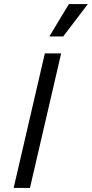

<svg xmlns="http://www.w3.org/2000/svg" viewBox="-20 -922 451 942"><path d="M318 -902H411L290 -743H222ZM280 -660 127 0H47L200 -660Z"/></svg>

Font: Elaine Sans
Style: Italic
Weight: 400
Italic angle: -13°
Designer: Wei Huang
Foundry: Wei Huang
Version: Version 2.001;December 24, 2019;FontCreator 12.0.0.2547 64-b